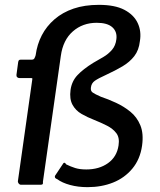

<svg xmlns="http://www.w3.org/2000/svg" viewBox="-20 -762 661 792"><path d="M388 -742Q454 -742 493 -721.5Q532 -701 548 -667Q564 -633 557 -592Q553 -555 534 -530.5Q515 -506 485.5 -488.5Q456 -471 417 -453Q386 -439 371.5 -429Q357 -419 355 -401Q353 -387 362 -380.5Q371 -374 396 -363Q426 -353 458.5 -338Q491 -323 518 -301Q545 -279 559 -245Q573 -211 566 -161Q558 -105 526 -66.5Q494 -28 446.5 -9Q399 10 341 10Q302 10 269 1Q236 -8 216 -23Q210 -25 207.5 -28.5Q205 -32 207 -37L241 -88Q244 -92 247.5 -90Q251 -88 253 -84Q271 -75 290 -69Q309 -63 336 -63Q389 -63 425.5 -89Q462 -115 469 -162Q474 -194 460 -212.5Q446 -231 421.5 -243.5Q397 -256 367 -268Q341 -278 316.5 -292Q292 -306 279 -330Q266 -354 271 -391Q276 -427 299.5 -452Q323 -477 365 -503Q386 -515 406.5 -527Q427 -539 442 -556.5Q457 -574 460 -600Q464 -631 443.5 -649.5Q423 -668 379 -668Q321 -668 280.5 -632.5Q240 -597 231 -532L157 -12Q158 -5 156 -2.5Q154 0 148 0H66Q61 0 57 -5Q53 -10 54 -16L113 -433Q114 -438 113 -439Q112 -440 107 -440H60Q54 -440 50.5 -444Q47 -448 48 -454L55 -506Q56 -511 58 -513.5Q60 -516 67 -516H112Q119 -516 122 -521.5Q125 -527 127 -534Q133 -579 152.5 -616.5Q172 -654 205 -682.5Q238 -711 283.5 -726.5Q329 -742 388 -742Z"/></svg>

Font: Libre Franklin Medium
Style: Italic
Weight: 500
Italic angle: -8°
Designer: Pablo Impallari, Rodrigo Fuenzalida, Nhung Nguyen
Foundry: Impallari Type
Version: Version 3.000